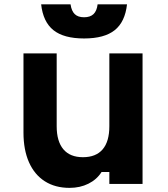

<svg xmlns="http://www.w3.org/2000/svg" viewBox="-20 -864 790 902"><path d="M649.7 0H493.7V-55.9H457.1Q434.8 -20.6 395.4 -1Q356.1 18.6 306.8 18.6Q239.1 18.6 190.6 -12.4Q142 -43.3 116.1 -101.8Q90.3 -160.2 90.3 -241.1V-613.1H246.3V-271.1Q246.3 -200 277.7 -162.7Q309.1 -125.5 369.7 -125.5Q430.8 -125.5 462.3 -162.4Q493.7 -199.3 493.7 -271.1V-613.1H649.7ZM375 -782.9Q403.8 -782.9 419.4 -797.8Q434.9 -812.7 438.6 -843.8H576.7Q567.7 -761.3 519 -722.3Q470.2 -683.3 375 -683.3Q279.8 -683.3 231 -722.3Q182.3 -761.3 173.3 -843.8H311.4Q315.7 -812.7 331 -797.8Q346.2 -782.9 375 -782.9Z"/></svg>

Font: Martian Mono VF sWd Rg
Style: Regular
Weight: 400
Width: 6
Monospace: yes
Designer: Roman Shamin
Foundry: Evil Martians
Version: Version 1.100